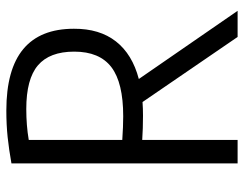

<svg xmlns="http://www.w3.org/2000/svg" viewBox="-104 -684 788 621"><g transform="rotate(-90 290.5 -374.0)"><path d="M481 0 270.5 -307.5Q249.5 -306 226.5 -306Q185.5 -306 148 -308.5V0H72V-731.5Q116.5 -739.5 157 -743.8Q197.5 -748 243 -748Q376 -748 441.8 -693.2Q507.5 -638.5 507.5 -529.5Q508 -446.5 466.5 -393.5Q425 -340.5 345 -319.5L565.5 0ZM433.5 -528.5Q433.5 -608 389.2 -645.8Q345 -683.5 248 -683.5Q194.5 -683.5 148 -675.5V-373Q192 -370 224.5 -370Q333 -370 383.2 -408.2Q433.5 -446.5 433.5 -528.5Z"/></g></svg>

Font: Encode Sans Condensed
Style: Regular
Weight: 400
Width: 3
Designer: Multiple Designers
Foundry: Impallari Type
Version: Version 2.000